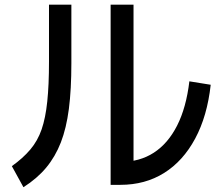

<svg xmlns="http://www.w3.org/2000/svg" viewBox="-20 -792 920 810"><path d="M446.7 -12.2V-772.2H543.3V-57.8L487.8 -108.9Q568.9 -108.9 628.9 -147.8Q688.9 -186.7 727.2 -262.2Q765.6 -337.8 778.9 -448.9L868.9 -434.4Q854.4 -302.2 803.3 -207.2Q752.2 -112.2 672.2 -62.2Q592.2 -12.2 487.8 -12.2ZM30 -91.1Q76.7 -124.4 107.8 -161.1Q138.9 -197.8 155.6 -246.1Q172.2 -294.4 179.4 -363.9Q186.7 -433.3 186.7 -532.2V-772.2H281.1V-525.6Q281.1 -414.4 270.6 -332.8Q260 -251.1 236.7 -191.1Q213.3 -131.1 175 -85Q136.7 -38.9 78.9 -2.2Z"/></svg>

Font: Paperlogy 5 Medium
Style: Regular
Weight: 500
Designer: redesigned by Lee Juim, glyphs from Gmarket Sans & Montserrat
Foundry: PT&
Version: Version 1.001